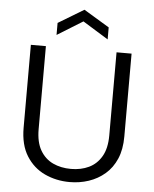

<svg xmlns="http://www.w3.org/2000/svg" viewBox="-60 -960 818 1018"><g transform="rotate(5 348.5 -451.5)"><path d="M484 -764 348 -848 212 -764V-828L348 -910L484 -828ZM81 -700H161V-258Q161 -189 186 -146Q211 -103 253.5 -83Q296 -63 350 -63Q403 -63 445 -83Q487 -103 512 -146Q537 -189 537 -258V-700H617V-259Q617 -190 595.5 -140Q574 -90 536 -57.5Q498 -25 450 -9Q402 7 349 7Q277 7 216 -21.5Q155 -50 118 -109Q81 -168 81 -259Z"/></g></svg>

Font: Albert Sans
Style: Regular
Weight: 400
Designer: Andreas Rasmussen
Foundry: a.Foundry
Version: Version 1.025